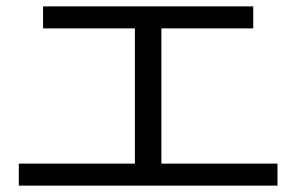

<svg xmlns="http://www.w3.org/2000/svg" viewBox="-20 -677 934 602"><path d="M39 -164H403V-588H115V-657H774V-588H486V-164H850V-95H39Z"/></svg>

Font: Kakao Big Sans
Style: Regular
Weight: 400
Designer: Park Young-rak; Lee Sang-min; Kim Jung-jin; Min Bon; Park Min-gyu;
Foundry: Kakao Corporation
Version: Version 2.003